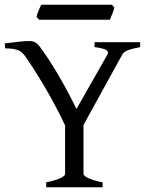

<svg xmlns="http://www.w3.org/2000/svg" viewBox="-20 -794 634 814"><path d="M175.8 0V-21Q220.2 -30.3 238 -39.8Q255.9 -49.3 255.9 -56.2V-262.2Q237.8 -301.8 214.8 -344.7Q191.9 -387.7 168 -428.2Q144 -468.8 121.6 -503.7Q99.1 -538.6 82 -562Q77.6 -567.4 72 -572.3Q66.4 -577.1 57.6 -580.8Q48.8 -584.5 35.6 -586.7Q22.5 -588.9 2 -588.9L0 -609.9Q28.8 -613.8 57.6 -616.9Q86.4 -620.1 106.9 -620.1Q129.4 -620.1 145 -601.1Q163.1 -577.6 184.1 -545.7Q205.1 -513.7 226.1 -478Q247.1 -442.4 267.1 -404.8Q287.1 -367.2 304.2 -332L435.1 -562Q442.4 -574.7 430.4 -582Q418.5 -589.4 380.9 -594.2V-615.2H574.2V-594.2Q540.5 -587.9 522.7 -581.3Q504.9 -574.7 498 -562L334 -264.2V-56.2Q334 -53.2 338.1 -49.1Q342.3 -44.9 351.8 -40Q361.3 -35.2 376.7 -30.3Q392.1 -25.4 415 -21V0ZM464.8 -762.2Q463.9 -756.8 461.4 -749.8Q459 -742.7 456.1 -735.6Q453.1 -728.5 450.4 -721.7Q447.8 -714.8 445.8 -710.4H145.5L134.8 -722.7Q135.7 -728 138.2 -734.9Q140.6 -741.7 143.6 -748.8Q146.5 -755.9 149.4 -762.5Q152.3 -769 154.8 -773.9H454.1Z"/></svg>

Font: Gentium Plus Afr
Style: Regular
Weight: 400
Designer: J. Victor Gaultney, Annie Olsen, Iska Routamaa, Becca Hirsbrunner
Foundry: SIL International
Version: Version 5.000